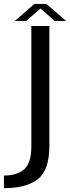

<svg xmlns="http://www.w3.org/2000/svg" viewBox="-85 -725 356 974"><path d="M-65 229.5C10.5 229.5 67.5 214.5 107 184C146 153.5 165.5 97 165.5 14V-593H74V17.5C74 74 62 112.5 38 133.5C14 155 -20.5 165.5 -65 165.5ZM-10 -618.5H47.5L120.5 -682L193 -618.5H250.5L150.5 -705H89.5Z"/></svg>

Font: Anybody
Style: Regular
Weight: 400
Designer: Tyler Finck
Foundry: Etcetera Type Company
Version: Version 1.110